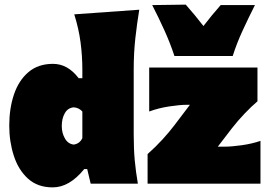

<svg xmlns="http://www.w3.org/2000/svg" viewBox="-20 -794 1170 830"><path d="M208 16Q142.5 16 101 -21.8Q59.5 -59.5 39.8 -120.5Q20 -181.5 20 -251Q20 -325.5 40.5 -386Q61 -446.5 103 -482.2Q145 -518 209 -518Q273 -518 320 -456H336V-493Q336 -552.5 328.2 -611.2Q320.5 -670 301 -732L582 -752Q572.5 -694.5 565.2 -629.8Q558 -565 558 -493V-213Q558 -150 562.5 -101Q567 -52 576 0H372L357 -63H344Q280 16 208 16ZM299 -169Q325 -173 336 -197V-312Q321 -328.5 299 -330Q273.5 -328 260.2 -304.8Q247 -281.5 247 -249Q247 -219 260.8 -195.2Q274.5 -171.5 299 -169ZM618 0V-128Q653.5 -159.5 683 -191.8Q712.5 -224 735 -254L801 -341H788Q758 -341 711.8 -334Q665.5 -327 625 -312V-502H1093V-356Q1067.5 -334.5 1037.2 -302.8Q1007 -271 983 -240L921.5 -160H951Q981 -160 1025.2 -166.2Q1069.5 -172.5 1106 -185V0ZM734 -552Q716 -607 691 -662.2Q666 -717.5 638 -772L783 -774Q824 -727.5 859.5 -681.5Q894.5 -727.5 934 -772H1082Q1054.5 -717.5 1029 -662.2Q1003.5 -607 986 -552Z"/></svg>

Font: Commissioner Flair Black
Style: Regular
Weight: 900
Designer: Kostas Bartsokas
Foundry: Kostas Bartsokas
Version: Version 1.000; ttfautohint (v1.8.3)